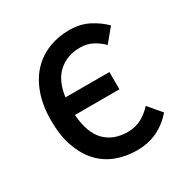

<svg xmlns="http://www.w3.org/2000/svg" viewBox="-157 -798 913 942"><g transform="rotate(-30 300.0 -327.0)"><path d="M355 12Q292 12 238 -8.5Q184 -29 145 -71Q106 -113 83.5 -176.5Q61 -240 61 -325Q61 -410 84 -474Q107 -538 147 -580.5Q187 -623 241.5 -644.5Q296 -666 359 -666Q421 -666 469 -641Q517 -616 549 -583L487 -508Q461 -534 430.5 -549.5Q400 -565 362 -565Q289 -565 240 -521.5Q191 -478 179 -389H428V-291H176Q184 -186 232 -137.5Q280 -89 360 -89Q404 -89 438 -107.5Q472 -126 499 -156L561 -83Q521 -37 470 -12.5Q419 12 355 12Z"/></g></svg>

Font: Source Code Pro Semibold
Style: Regular
Weight: 600
Monospace: yes
Designer: Paul D. Hunt, Teo Tuominen
Foundry: Adobe Systems Incorporated
Version: Version 2.030;PS 1.000;hotconv 16.6.51;makeotf.lib2.5.65220